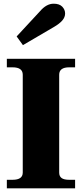

<svg xmlns="http://www.w3.org/2000/svg" viewBox="-20 -1018 443 1038"><path d="M70 -821 196 -957Q231 -998 270 -998Q301 -998 316.5 -982Q332 -966 332 -945Q332 -925 317 -907.5Q302 -890 273 -873L104 -774ZM17 -46H48Q103 -46 103 -85V-614Q103 -654 48 -654H17V-700H386V-654H354Q300 -654 300 -614V-85Q300 -65 313 -55.5Q326 -46 354 -46H386V0H17Z"/></svg>

Font: Taviraj ExtraBold
Style: Regular
Weight: 800
Designer: Katatrad Team
Foundry: CadsonDemak
Version: Version 1.001